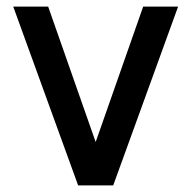

<svg xmlns="http://www.w3.org/2000/svg" viewBox="-20 -560 578 580"><path d="M216 0H322L518 -540H412.5L269 -131L125.5 -540H20Z"/></svg>

Font: Eudonet SemiBold
Style: Regular
Weight: 600
Designer: Mikhail Sharanda
Foundry: Mikhail Sharanda
Version: Version 4.503;Glyphs 3.1.2 (3151)